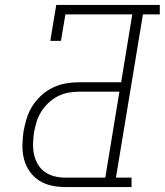

<svg xmlns="http://www.w3.org/2000/svg" viewBox="-20 -755 665 775"><path d="M243 0Q215 0 187.5 -6Q160 -12 137.5 -26.5Q115 -41 99.5 -63.5Q84 -86 77 -112.5Q70 -139 70.5 -167.5Q71 -196 75 -225Q80 -251 88 -277.5Q96 -304 111 -327.5Q126 -351 147.5 -370.5Q169 -390 194.5 -402Q220 -414 246.5 -418.5Q273 -423 300 -423H469L514 -697H244L226 -590H183L207 -735H625V-697H557L448 -38H511V0ZM243 -38H405L462 -385H300Q278 -385 256 -381Q234 -377 213.5 -366.5Q193 -356 175.5 -339.5Q158 -323 146 -303.5Q134 -284 127.5 -262.5Q121 -241 117 -219Q114 -197 113.5 -174.5Q113 -152 117.5 -131Q122 -110 133 -91.5Q144 -73 161 -61Q178 -49 199.5 -43.5Q221 -38 243 -38Z"/></svg>

Font: Iosevka Slab XLtExObl
Style: Regular
Weight: 200
Width: 7
Italic angle: -9°
Monospace: yes
Designer: Belleve Invis
Foundry: Belleve Invis
Version: Version 11.1.1; ttfautohint (v1.8.3)